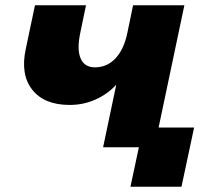

<svg xmlns="http://www.w3.org/2000/svg" viewBox="-20 -560 840 730"><path d="M372 0 422 -238Q389 -202 343 -181.5Q297 -161 245 -161Q148 -161 102.5 -219Q57 -277 78 -374L113 -540H307L285 -434Q272 -372 286.5 -338Q301 -304 341 -304Q387 -304 419 -338Q451 -372 464 -434L486 -540H681L583 -75H718L670 150H476L508 0Z"/></svg>

Font: Geist Black
Style: Italic
Weight: 900
Italic angle: -12°
Designer: Basement.studio, Andrés Briganti, Mateo Zaragoza
Foundry: Basement.studio, Vercel, Andrés Briganti, Guido Ferreyra, Mateo Zaragoza
Version: Version 1.500; ttfautohint (v1.8.4.7-5d5b)